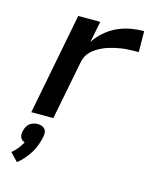

<svg xmlns="http://www.w3.org/2000/svg" viewBox="-119 -624 788 968"><g transform="rotate(15 275.0 -140.0)"><path d="M68 0 171 -530H286L264 -419Q284 -450 313 -475Q342 -500 375.5 -515Q409 -530 443.5 -536Q478 -542 512 -542L513 -433Q497 -433 482 -432.5Q467 -432 451 -431Q435 -430 419.5 -427.5Q404 -425 388.5 -421.5Q373 -418 357.5 -413Q342 -408 327 -401Q312 -394 298 -385Q284 -376 272 -364Q260 -352 253 -337.5Q246 -323 243 -307L183 0ZM63 262 23 220Q40 206 52.5 190Q65 174 75 156Q67 153 61 148Q55 143 52 136Q49 129 49 120.5Q49 112 51 104Q53 93 58 82Q63 71 72.5 63.5Q82 56 93 52.5Q104 49 115 49Q126 49 136 52.5Q146 56 152.5 63.5Q159 71 160 82Q161 93 159 104Q154 126 146.5 147.5Q139 169 126.5 189.5Q114 210 98 228.5Q82 247 63 262Z"/></g></svg>

Font: Lode
Style: Bold Italic
Weight: 700
Italic angle: -11°
Monospace: yes
Designer: Belleve Invis
Foundry: Belleve Invis
Version: Version 29.2.0; ttfautohint (v1.8.3)